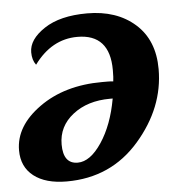

<svg xmlns="http://www.w3.org/2000/svg" viewBox="-45 -590 625 644"><g transform="rotate(-5 267.5 -268.0)"><path d="M85.9 -389.2Q73.2 -405.8 73.2 -432.1Q73.2 -475.1 126.5 -510.5Q179.7 -545.9 271 -545.9Q370.6 -545.9 432.4 -491.2Q494.1 -436.5 494.1 -338.9Q494.1 -209 398.9 -99.6Q303.7 9.8 154.8 9.8Q83.5 9.8 43.7 -21.2Q3.9 -52.2 3.9 -107.9Q3.9 -189.5 89.4 -250.7Q174.8 -312 301.8 -312H319.8Q330.1 -312 338.9 -311Q340.8 -322.8 340.8 -349.1Q340.8 -470.2 231.9 -470.2Q145 -470.2 85.9 -389.2ZM332 -253.9H323.2Q247.1 -253.9 197.5 -215.1Q147.9 -176.3 147.9 -115.2Q147.9 -49.8 196.8 -49.8Q238.8 -49.8 277.6 -107.9Q316.4 -166 332 -253.9Z"/></g></svg>

Font: Droid Serif
Style: Bold Italic
Weight: 700
Italic angle: -12°
Designer: Monotype Design team
Foundry: Monotype Imaging Inc.
Version: Version 1.03